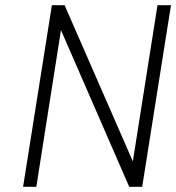

<svg xmlns="http://www.w3.org/2000/svg" viewBox="-20 -720 679 740"><path d="M587 -700 492 -98 229 -700H180L69 0H120L215 -604L478 0H528L639 -700Z"/></svg>

Font: Arthouse Owned Light
Style: Italic
Weight: 300
Italic angle: -10°
Designer: Jeremy Tribby
Foundry: Tribby Type
Version: Version 1.000;PS 001.000;hotconv 1.0.88;makeotf.lib2.5.64775